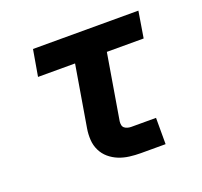

<svg xmlns="http://www.w3.org/2000/svg" viewBox="-98 -642 796 755"><g transform="rotate(-20 300.0 -265.0)"><path d="M369 0Q346 0 322.5 -3Q299 -6 278 -14.5Q257 -23 240 -37.5Q223 -52 213 -72.5Q203 -93 201.5 -116.5Q200 -140 204 -164L247 -420H92L111 -530H552L534 -420H380L334 -146Q333 -138 334.5 -130.5Q336 -123 341.5 -118.5Q347 -114 354.5 -112Q362 -110 369 -110H473V0Z"/></g></svg>

Font: Iosevka Curly XBdExObl
Style: Regular
Weight: 800
Width: 7
Italic angle: -9°
Monospace: yes
Designer: Belleve Invis
Foundry: Belleve Invis
Version: Version 11.1.0; ttfautohint (v1.8.3)